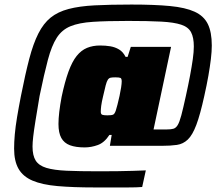

<svg xmlns="http://www.w3.org/2000/svg" viewBox="-20 -716 986 844"><path d="M397 108Q301 108 233 102Q165 96 123 78Q81 60 61.5 26Q42 -8 42 -63Q42 -91 45 -125Q48 -159 55 -201Q62 -243 72 -294Q91 -390 108.5 -457Q126 -524 148.5 -568.5Q171 -613 202.5 -638.5Q234 -664 281.5 -676.5Q329 -689 396.5 -692.5Q464 -696 558 -696Q659 -696 727 -689.5Q795 -683 835.5 -664.5Q876 -646 893.5 -610.5Q911 -575 911 -516Q911 -490 907 -456.5Q903 -423 896 -383Q889 -343 878 -294Q860 -212 843 -167Q826 -122 805.5 -102.5Q785 -83 757.5 -79Q730 -75 691 -75H463L471 -123H461Q439 -89 410 -78.5Q381 -68 352 -68Q313 -68 287.5 -77.5Q262 -87 249.5 -109.5Q237 -132 237 -171Q237 -194 240.5 -224Q244 -254 251 -291Q265 -357 281 -401Q297 -445 317 -470Q337 -495 362.5 -505.5Q388 -516 420 -516Q444 -516 465 -512.5Q486 -509 503.5 -498.5Q521 -488 532 -466H541L555 -510H732L655 -147H714Q731 -147 742 -150Q753 -153 761 -166Q769 -179 777 -209Q785 -239 797 -294Q808 -344 815.5 -384Q823 -424 827.5 -456Q832 -488 832 -512Q832 -551 820 -574Q808 -597 776.5 -607.5Q745 -618 688.5 -621Q632 -624 543 -624Q449 -624 388 -620Q327 -616 289.5 -600.5Q252 -585 229.5 -550Q207 -515 190.5 -453Q174 -391 154 -294Q143 -229 136 -185.5Q129 -142 126 -115.5Q123 -89 123 -72Q123 -32 137 -10Q151 12 184 22Q217 32 273 34.5Q329 37 414 37Q459 37 496.5 36.5Q534 36 565 35Q596 34 621 33L605 106Q592 107 577.5 107.5Q563 108 541.5 108Q520 108 485.5 108Q451 108 397 108ZM452 -209Q470 -209 477 -212Q484 -215 489 -230Q492 -239 496.5 -256.5Q501 -274 505.5 -294.5Q510 -315 512.5 -332Q515 -349 515 -358Q515 -371 509.5 -373.5Q504 -376 487 -376Q474 -376 466.5 -374.5Q459 -373 454 -365.5Q449 -358 444.5 -340.5Q440 -323 433 -292Q427 -267 425 -251.5Q423 -236 423 -225Q423 -214 429.5 -211.5Q436 -209 452 -209Z"/></svg>

Font: Saira Thin Black
Style: Italic
Weight: 900
Italic angle: -12°
Version: Version 1.101